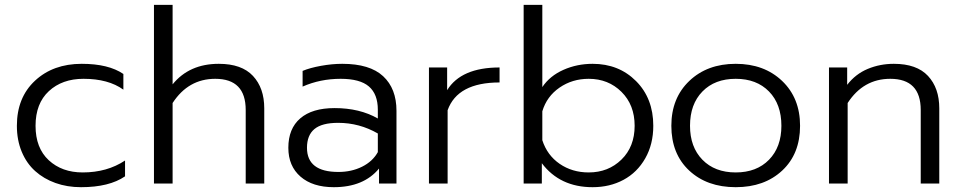

<svg xmlns="http://www.w3.org/2000/svg" viewBox="-20 -759 3969 794"><path d="M314.9 15.1Q257.8 15.1 209.5 -2.2Q161.1 -19.5 125.5 -51.5Q89.8 -83.5 69.8 -131.6Q49.8 -179.7 49.8 -238.8Q49.8 -355.5 124.8 -425.3Q199.7 -495.1 317.9 -495.1Q428.7 -495.1 490.2 -453.1V-388.2Q428.2 -433.1 325.2 -433.1Q237.3 -433.1 182.1 -382.1Q127 -331.1 127 -238.8Q127 -147 181.6 -96.4Q236.3 -45.9 321.8 -45.9Q422.9 -45.9 497.1 -95.2V-29.8Q431.6 15.1 314.9 15.1Z M616.7 0V-738.8H693.8V-410.2Q762.7 -495.1 884.8 -495.1Q979.5 -495.1 1026.1 -445.1Q1072.8 -395 1072.8 -311V0H996.1V-304.2Q996.1 -433.1 870.1 -433.1Q758.8 -433.1 693.8 -333V0Z M1360.4 15.1Q1272.9 15.1 1222.7 -28.6Q1172.4 -72.3 1172.4 -147.9Q1172.4 -227.1 1221.7 -269.5Q1271 -312 1363.8 -312Q1467.3 -312 1542.5 -269V-305.2Q1542.5 -369.6 1505.6 -401.4Q1468.8 -433.1 1388.7 -433.1Q1304.2 -433.1 1231.4 -400.9V-465.8Q1261.7 -478.5 1307.6 -486.8Q1353.5 -495.1 1395.5 -495.1Q1509.3 -495.1 1564.5 -443.8Q1619.6 -392.6 1619.6 -300.8V0H1547.4V-62Q1483.9 15.1 1360.4 15.1ZM1379.4 -47.9Q1433.6 -47.9 1477.3 -69.6Q1521 -91.3 1542.5 -129.9V-207Q1466.3 -251 1378.4 -251Q1311 -251 1280.3 -225.3Q1249.5 -199.7 1249.5 -147.9Q1249.5 -47.9 1379.4 -47.9Z M1753.9 0V-480H1829.1V-386.2Q1887.2 -480 2045.9 -480V-418Q1872.1 -418 1831.1 -303.2V0Z M2430.7 15.1Q2295.4 15.1 2220.7 -84V0H2145.5V-738.8H2222.7V-398.9Q2253.9 -445.3 2310.1 -470.2Q2366.2 -495.1 2430.7 -495.1Q2539.1 -495.1 2610.4 -423.6Q2681.6 -352.1 2681.6 -238.8Q2681.6 -162.6 2648.4 -104.2Q2615.2 -45.9 2558.6 -15.4Q2502 15.1 2430.7 15.1ZM2414.6 -45.9Q2495.6 -45.9 2550 -99.1Q2604.5 -152.3 2604.5 -238.8Q2604.5 -325.2 2550 -379.2Q2495.6 -433.1 2414.6 -433.1Q2346.7 -433.1 2293.9 -396.7Q2241.2 -360.4 2222.7 -298.8V-179.2Q2242.7 -117.2 2294.4 -81.5Q2346.2 -45.9 2414.6 -45.9Z M2756.3 -238.8Q2756.3 -353.5 2830.6 -424.3Q2904.8 -495.1 3022.5 -495.1Q3140.1 -495.1 3214.4 -424.3Q3288.6 -353.5 3288.6 -238.8Q3288.6 -122.6 3214.8 -53.7Q3141.1 15.1 3022.5 15.1Q2903.8 15.1 2830.1 -53.7Q2756.3 -122.6 2756.3 -238.8ZM3211.4 -238.8Q3211.4 -328.1 3160.2 -380.6Q3108.9 -433.1 3022.5 -433.1Q2936 -433.1 2884.8 -380.6Q2833.5 -328.1 2833.5 -238.8Q2833.5 -150.9 2884.8 -98.4Q2936 -45.9 3022.5 -45.9Q3108.9 -45.9 3160.2 -98.4Q3211.4 -150.9 3211.4 -238.8Z M3408.2 0V-480H3483.4V-408.2Q3518.1 -453.1 3568.6 -474.1Q3619.1 -495.1 3676.3 -495.1Q3771 -495.1 3817.6 -445.1Q3864.3 -395 3864.3 -311V0H3787.6V-304.2Q3787.6 -433.1 3661.6 -433.1Q3550.3 -433.1 3485.4 -333V0Z"/></svg>

Font: Prompt Light
Style: Regular
Weight: 300
Designer: Katatrad Team
Foundry: CadsonDemak
Version: Version 1.000;PS 001.000;hotconv 1.0.88;makeotf.lib2.5.64775